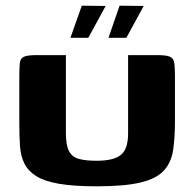

<svg xmlns="http://www.w3.org/2000/svg" viewBox="-20 -654 684 676"><path d="M596 -228Q596 -169 589.5 -125.5Q583 -82 557 -53.5Q531 -25 475 -11.5Q419 2 320 2Q239 2 187.5 -7Q136 -16 107.5 -34Q79 -52 66 -78Q53 -104 50.5 -139Q48 -174 48 -217V-386Q48 -417 50 -433Q52 -449 65 -454.5Q78 -460 109 -460H212V-185Q212 -143 223 -122Q234 -101 258 -94.5Q282 -88 320 -88Q381 -88 406 -109Q431 -130 431 -184V-460H533Q565 -460 578 -454.5Q591 -449 593.5 -433Q596 -417 596 -386ZM362 -521 401 -634 486 -633 425 -521ZM228 -521 268 -634 352 -633 291 -521Z"/></svg>

Font: r_Genos
Style: Bold
Weight: 700
Designer: Robert E. Leuschke
Foundry: Robert E. Leuschke
Version: Version 2.000;June 29, 2024;FontCreator 14.0.0.2814 32-bit